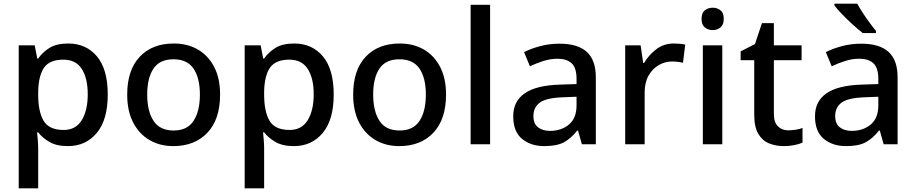

<svg xmlns="http://www.w3.org/2000/svg" viewBox="-20 -786 4988 1046"><path d="M352 -549Q449 -549 508 -479Q567 -409 567 -271Q567 -133 507 -61.5Q447 10 350 10Q288 10 249 -13Q210 -36 188 -65H182Q184 -48 186 -22.5Q188 3 188 23V240H82V-539H169L183 -467H188Q211 -501 249.5 -525Q288 -549 352 -549ZM325 -461Q251 -461 220.5 -418Q190 -375 188 -287V-271Q188 -178 217.5 -128Q247 -78 327 -78Q393 -78 425.5 -131.5Q458 -185 458 -272Q458 -360 425.5 -410.5Q393 -461 325 -461Z M1179 -271Q1179 -136 1110 -63Q1041 10 924 10Q851 10 794.5 -23Q738 -56 705.5 -118.5Q673 -181 673 -271Q673 -404 741 -476.5Q809 -549 927 -549Q1001 -549 1057.5 -516.5Q1114 -484 1146.5 -422Q1179 -360 1179 -271ZM782 -271Q782 -180 816.5 -127.5Q851 -75 926 -75Q1000 -75 1034.5 -127.5Q1069 -180 1069 -271Q1069 -361 1034.5 -412Q1000 -463 925 -463Q850 -463 816 -412Q782 -361 782 -271Z M1583 -549Q1680 -549 1739 -479Q1798 -409 1798 -271Q1798 -133 1738 -61.5Q1678 10 1581 10Q1519 10 1480 -13Q1441 -36 1419 -65H1413Q1415 -48 1417 -22.5Q1419 3 1419 23V240H1313V-539H1400L1414 -467H1419Q1442 -501 1480.5 -525Q1519 -549 1583 -549ZM1556 -461Q1482 -461 1451.5 -418Q1421 -375 1419 -287V-271Q1419 -178 1448.5 -128Q1478 -78 1558 -78Q1624 -78 1656.5 -131.5Q1689 -185 1689 -272Q1689 -360 1656.5 -410.5Q1624 -461 1556 -461Z M2410 -271Q2410 -136 2341 -63Q2272 10 2155 10Q2082 10 2025.5 -23Q1969 -56 1936.5 -118.5Q1904 -181 1904 -271Q1904 -404 1972 -476.5Q2040 -549 2158 -549Q2232 -549 2288.5 -516.5Q2345 -484 2377.5 -422Q2410 -360 2410 -271ZM2013 -271Q2013 -180 2047.5 -127.5Q2082 -75 2157 -75Q2231 -75 2265.5 -127.5Q2300 -180 2300 -271Q2300 -361 2265.5 -412Q2231 -463 2156 -463Q2081 -463 2047 -412Q2013 -361 2013 -271Z M2650 0H2544V-760H2650Z M3029 -548Q3127 -548 3176.5 -503.5Q3226 -459 3226 -365V0H3150L3129 -75H3125Q3090 -31 3051.5 -10.5Q3013 10 2945 10Q2872 10 2824 -29.5Q2776 -69 2776 -153Q2776 -234 2838.5 -277.5Q2901 -321 3030 -325L3121 -328V-356Q3121 -417 3094 -441.5Q3067 -466 3018 -466Q2978 -466 2939.5 -453.5Q2901 -441 2867 -425L2835 -502Q2872 -521 2922 -534.5Q2972 -548 3029 -548ZM3048 -256Q2956 -253 2921 -227Q2886 -201 2886 -154Q2886 -112 2911 -92.5Q2936 -73 2976 -73Q3038 -73 3079.5 -107.5Q3121 -142 3121 -212V-259Z M3651 -549Q3685 -549 3713 -543L3701 -444Q3689 -447 3673 -449Q3657 -451 3641 -451Q3603 -451 3569 -431.5Q3535 -412 3513.5 -374.5Q3492 -337 3492 -283V0H3386V-539H3470L3484 -443H3489Q3514 -486 3555 -517.5Q3596 -549 3651 -549Z M3863 -744Q3887 -744 3905 -730Q3923 -716 3923 -683Q3923 -651 3905 -636.5Q3887 -622 3863 -622Q3838 -622 3820 -636.5Q3802 -651 3802 -683Q3802 -716 3820 -730Q3838 -744 3863 -744ZM3915 -539V0H3809V-539Z M4274 -76Q4295 -76 4316.5 -79.5Q4338 -83 4352 -89V-9Q4335 -1 4307.5 4.5Q4280 10 4251 10Q4206 10 4169.5 -5Q4133 -20 4111 -57Q4089 -94 4089 -161V-458H4015V-506L4093 -546L4131 -660H4196V-539H4347V-458H4196V-165Q4196 -120 4218 -98Q4240 -76 4274 -76Z M4673 -548Q4771 -548 4820.5 -503.5Q4870 -459 4870 -365V0H4794L4773 -75H4769Q4734 -31 4695.5 -10.5Q4657 10 4589 10Q4516 10 4468 -29.5Q4420 -69 4420 -153Q4420 -234 4482.5 -277.5Q4545 -321 4674 -325L4765 -328V-356Q4765 -417 4738 -441.5Q4711 -466 4662 -466Q4622 -466 4583.5 -453.5Q4545 -441 4511 -425L4479 -502Q4516 -521 4566 -534.5Q4616 -548 4673 -548ZM4692 -256Q4600 -253 4565 -227Q4530 -201 4530 -154Q4530 -112 4555 -92.5Q4580 -73 4620 -73Q4682 -73 4723.5 -107.5Q4765 -142 4765 -212V-259ZM4650 -766Q4662 -744 4680 -716.5Q4698 -689 4717 -663Q4736 -637 4752 -618V-606H4680Q4657 -624 4626 -652Q4595 -680 4567.5 -708.5Q4540 -737 4526 -756V-766Z"/></svg>

Font: Noto Sans Meetei Mayek Medium
Style: Regular
Weight: 500
Designer: Monotype Design Team and Neelakash Kshetrimayum
Foundry: Monotype Imaging Inc.
Version: Version 2.002; ttfautohint (v1.8.4.7-5d5b)